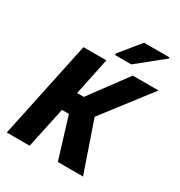

<svg xmlns="http://www.w3.org/2000/svg" viewBox="-212 -1076 1144 1221"><g transform="rotate(30 360.0 -465.5)"><path d="M18 0 169 -714H337L280 -441H329L531 -714H720L452 -366L578 0H393L301 -300H250L186 0ZM368 -783 489 -931H676V-923L487 -771H368Z"/></g></svg>

Font: Noto Sans ExtraBold
Style: Italic
Weight: 800
Italic angle: -12°
Designer: Monotype Design Team
Foundry: Monotype Imaging Inc.
Version: Version 2.013; ttfautohint (v1.8.4.7-5d5b)